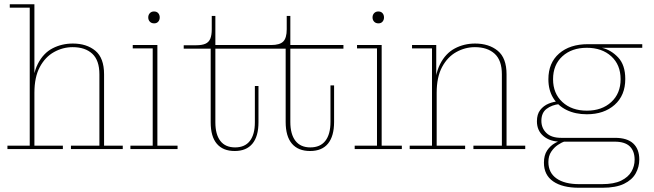

<svg xmlns="http://www.w3.org/2000/svg" viewBox="-20 -702 3080 904"><path d="M15 0V-16H120V-666H26V-682H142V-16H276V0ZM314 0V-16H448V-352Q448 -418 414.5 -449Q381 -480 322 -480Q276 -480 234.5 -457Q193 -434 167.5 -386.5Q142 -339 142 -265H132Q132 -350 158 -401Q184 -452 227.5 -474.5Q271 -497 323 -497Q388 -497 429 -463Q470 -429 470 -352V-16H558V0Z M594 0V-16H699V-474H605V-490H721V-16H816V0ZM706 -592Q693 -592 685.5 -600Q678 -608 678 -620Q678 -632 685.5 -640Q693 -648 705 -648Q718 -648 725 -640Q732 -632 732 -620Q732 -608 725 -600Q718 -592 706 -592Z M1085 9Q1030 9 1001 -25Q972 -59 972 -126V-473H845V-489H904Q931 -489 947 -496Q963 -503 970 -519.5Q977 -536 977 -564V-627H994V-126Q994 -69 1017.5 -38.5Q1041 -8 1087 -8Q1133 -8 1156.5 -38.5Q1180 -69 1180 -126V-297H1197V-126Q1197 -60 1168.5 -25.5Q1140 9 1085 9ZM1440 9Q1384 9 1354.5 -25.5Q1325 -60 1325 -128V-473H994V-490H1257Q1297 -490 1313.5 -506.5Q1330 -523 1330 -564V-627H1347V-128Q1347 -70 1371 -39Q1395 -8 1441 -8Q1488 -8 1512 -39Q1536 -70 1536 -128V-300H1553V-128Q1553 -61 1524.5 -26Q1496 9 1440 9ZM1347 -473V-490H1597V-473Z M1650 0V-16H1755V-474H1661V-490H1777V-16H1872V0ZM1762 -592Q1749 -592 1741.5 -600Q1734 -608 1734 -620Q1734 -632 1741.5 -640Q1749 -648 1761 -648Q1774 -648 1781 -640Q1788 -632 1788 -620Q1788 -608 1781 -600Q1774 -592 1762 -592Z M2209 0V-16H2343V-352Q2343 -418 2309 -449Q2275 -480 2216 -480Q2170 -480 2128.5 -457Q2087 -434 2061.5 -386.5Q2036 -339 2036 -265H2026Q2026 -349 2052 -400Q2078 -451 2121.5 -474Q2165 -497 2217 -497Q2282 -497 2323.5 -463Q2365 -429 2365 -352V-16H2453V0ZM1909 0V-16H2014V-474H1920V-490H2034V-336H2036V-16H2170V0Z M2706 182Q2628 182 2584.5 152Q2541 122 2541 64Q2541 29 2556 6.5Q2571 -16 2593.5 -28.5Q2616 -41 2636 -45L2639 -36Q2625 -32 2607 -20Q2589 -8 2575.5 12Q2562 32 2562 61Q2562 111 2600 138Q2638 165 2707 165H2814Q2871 165 2904.5 148.5Q2938 132 2953 106Q2968 80 2968 50Q2968 9 2945 -13Q2922 -35 2874 -35H2620Q2570 -35 2539 -61Q2508 -87 2508 -131Q2508 -164 2523.5 -184Q2539 -204 2563 -214Q2587 -224 2612 -225L2614 -212Q2578 -208 2553.5 -189.5Q2529 -171 2529 -133Q2529 -99 2552.5 -76Q2576 -53 2622 -53H2876Q2933 -53 2961.5 -26.5Q2990 0 2990 49Q2990 84 2973 114.5Q2956 145 2918 163.5Q2880 182 2816 182ZM2743 -164Q2689 -164 2648 -184Q2607 -204 2584.5 -241Q2562 -278 2562 -329Q2562 -406 2612.5 -450Q2663 -494 2748 -494L2814 -477Q2857 -467 2890.5 -431.5Q2924 -396 2924 -330Q2924 -253 2874 -208.5Q2824 -164 2743 -164ZM2743 -181Q2814 -181 2858 -221.5Q2902 -262 2902 -329Q2902 -397 2858 -437Q2814 -477 2743 -477Q2672 -477 2628 -437Q2584 -397 2584 -329Q2584 -262 2628 -221.5Q2672 -181 2743 -181ZM2814 -477 2748 -494H3004V-477Z"/></svg>

Font: Montagu Slab 144pt Thin
Style: Regular
Weight: 250
Version: Version 1.000